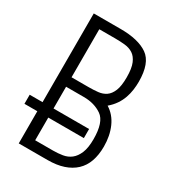

<svg xmlns="http://www.w3.org/2000/svg" viewBox="-168 -783 795 879"><g transform="rotate(30 229.0 -343.5)"><path d="M314 -218H0V-170H314ZM68 0H220Q268 0 304 -12Q340 -24 364.5 -47Q389 -70 401 -104Q413 -138 413 -182Q413 -239 393 -284Q373 -329 334 -353Q355 -371 368.5 -391Q382 -411 389.5 -432.5Q397 -454 400 -476Q403 -498 403 -519Q403 -618 353.5 -652.5Q304 -687 210 -687H68ZM126 -50V-333H220Q276 -333 315.5 -305.5Q355 -278 355 -188Q355 -142 343.5 -114.5Q332 -87 313.5 -72.5Q295 -58 270.5 -54Q246 -50 220 -50ZM126 -383V-637H210Q237 -637 261.5 -634.5Q286 -632 304.5 -620Q323 -608 334 -582Q345 -556 345 -509Q345 -463 334.5 -437.5Q324 -412 306.5 -400Q289 -388 265.5 -385.5Q242 -383 216 -383Z"/></g></svg>

Font: Secuela Light
Style: Regular
Weight: 300
Designer: Fernando Haro
Foundry: deFharo
Version: Version 1.708